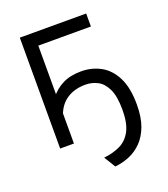

<svg xmlns="http://www.w3.org/2000/svg" viewBox="-161 -814 997 1139"><g transform="rotate(-20 337.5 -244.0)"><path d="M369 212 325 140Q383.5 134 428.5 112Q473.5 90 498.8 42Q524 -6 524 -90Q524 -175.5 501.5 -222.2Q479 -269 443.2 -287Q407.5 -305 368 -305Q299 -305 251 -273.5Q203 -242 182 -182L125 -209Q143 -257.5 174 -298.2Q205 -339 253.2 -363.5Q301.5 -388 371 -388Q437.5 -388 493 -357.8Q548.5 -327.5 581.8 -261.8Q615 -196 615 -90Q615 -10 594.2 45.5Q573.5 101 538.5 136.2Q503.5 171.5 459.5 189.5Q415.5 207.5 369 212ZM98 0V-700H517V-618H185V0Z"/></g></svg>

Font: Undotted
Style: Regular
Weight: 400
Designer: Delve Withrington, Dave Bailey, Thomas Jockin
Foundry: Delve Fonts LLC
Version: Version 4.000